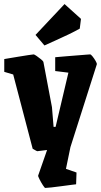

<svg xmlns="http://www.w3.org/2000/svg" viewBox="-20 -741 497 946"><path d="M203 185Q200 185 191 171Q182 157 174.5 142Q167 127 168 124L212 -2Q193 0 179.5 2Q166 4 164 4Q162 4 151.5 -2Q141 -8 141 -8L45 -374L1 -387V-450Q1 -450 21.5 -453.5Q42 -457 69.5 -461.5Q97 -466 119.5 -469.5Q142 -473 146 -473Q149 -473 160 -465.5Q171 -458 182 -449Q193 -440 194 -435L236 -213L244 -116H254L317 -383L252 -391V-459Q252 -459 268.5 -460.5Q285 -462 309.5 -464Q334 -466 359.5 -468Q385 -470 403 -471.5Q421 -473 424 -473Q428 -473 436 -463Q444 -453 451 -441Q458 -429 457 -424L327 -16L305 91L357 109L355 167Q355 167 334 169.5Q313 172 285 176Q257 180 233 182.5Q209 185 203 185ZM199 -517 155 -569 298 -721 379 -648 373 -600Q350 -587 319 -572Q288 -557 256.5 -543Q225 -529 199 -517Z"/></svg>

Font: Grenze Gotisch Black
Style: Regular
Weight: 900
Designer: Renata Polastri
Foundry: Omnibus-Type
Version: Version 1.001